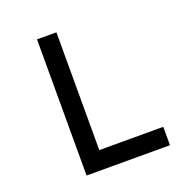

<svg xmlns="http://www.w3.org/2000/svg" viewBox="-140 -930 1030 1060"><g transform="rotate(-20 375.0 -400.0)"><path d="M190 -800H304V-108H680V0H190Z"/></g></svg>

Font: Martian Mono sWd Rg
Style: Regular
Weight: 400
Width: 6
Monospace: yes
Designer: Roman Shamin
Foundry: Evil Martians
Version: Version 1.000